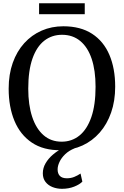

<svg xmlns="http://www.w3.org/2000/svg" viewBox="-20 -913 762 1181"><path d="M354.6 11Q247.4 12.4 175.9 -35.8Q104.4 -84 68.8 -169.9Q33.3 -255.8 33.3 -367.3Q33.3 -455.5 58.4 -526.4Q83.6 -597.2 129.2 -647.6Q174.9 -697.9 236.3 -724.7Q297.6 -751.4 369.7 -751.4Q475.5 -751.3 546.3 -705.3Q617.1 -659.4 652.8 -575.8Q688.5 -492.2 688.5 -379.7Q688.5 -292.2 663.5 -220.7Q638.6 -149.2 593.5 -97.7Q548.4 -46.3 487.5 -18.2Q426.6 9.8 354.6 11ZM359.2 -41.5Q421.8 -41.5 468.8 -79.4Q515.7 -117.4 541.8 -192.6Q567.8 -267.8 567.8 -379.4Q567.8 -479.5 543.9 -551Q519.9 -622.4 473.7 -660.7Q427.6 -699 361.7 -699Q299.1 -699 252.3 -662.6Q205.6 -626.2 179.7 -552.6Q153.8 -479.1 153.8 -367.4Q153.8 -267.9 177.8 -194.8Q201.9 -121.6 247.7 -81.6Q293.4 -41.5 359.2 -41.5ZM361 248.4Q330.4 248.4 303.5 237.9Q276.5 227.4 260 206.1Q243.4 184.8 243.4 153.2Q243.4 120.2 260.6 90.9Q277.8 61.6 305.6 38Q333.3 14.4 364.2 -1L395.9 -5L439.6 -1Q404 13.3 380.7 35.8Q357.3 58.4 345.9 83.2Q334.4 107.9 334.4 129.1Q334.4 154.7 348.2 169.1Q362.1 183.6 391.3 183.6Q416.1 183.6 436.8 175.1Q457.4 166.7 475.4 154.5L486.6 204.1Q470.4 221.4 436.5 234.9Q402.6 248.4 361 248.4ZM501.3 -893V-825.8H220.4V-893Z"/></svg>

Font: Merriweather Light
Style: Regular
Weight: 300
Version: Version 2.100